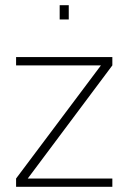

<svg xmlns="http://www.w3.org/2000/svg" viewBox="-20 -720 495 740"><path d="M42 -500H413V-468L87 -32H413V0H42V-32L369 -468H42ZM210 -645V-700H245V-645Z"/></svg>

Font: Titillium Web ExtraLight
Style: Regular
Weight: 275
Version: Version 1.002;PS 57.000;hotconv 1.0.70;makeotf.lib2.5.55311